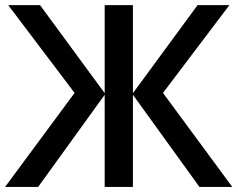

<svg xmlns="http://www.w3.org/2000/svg" viewBox="-20 -734 933 754"><path d="M272.9 -369.1 12.2 -713.9H137.2L391.1 -368.2V-713.9H502V-368.2L755.9 -713.9H880.9L620.1 -369.1L892.1 0H763.2L502 -361.8V0H391.1V-361.8L129.9 0H0Z"/></svg>

Font: JBL Sans
Style: Semibold
Weight: 600
Version: Version 1.10